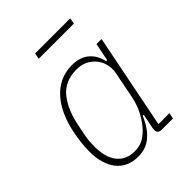

<svg xmlns="http://www.w3.org/2000/svg" viewBox="-198 -792 914 914"><g transform="rotate(-45 258.5 -335.5)"><path d="M369 0Q340 0 340 -23Q340 -32 343 -46L356 -111H349Q326 -54 288.5 -21Q251 12 197 12Q161 12 133 -1Q105 -14 86.5 -38Q68 -62 58.5 -95Q49 -128 49 -168Q49 -198 52.5 -228.5Q56 -259 62 -288Q72 -339 91 -381.5Q110 -424 137.5 -455Q165 -486 201 -503Q237 -520 281 -520Q335 -520 367.5 -492.5Q400 -465 410 -418H417L435 -508H469L374 -30H448L442 0ZM204 -18Q232 -18 254 -28Q276 -38 299 -61Q324 -86 345.5 -125.5Q367 -165 376 -211L403 -348Q407 -371 402 -396Q397 -421 381.5 -442Q366 -463 341 -476.5Q316 -490 281 -490Q204 -490 160.5 -437Q117 -384 99 -290L88 -234Q85 -218 84 -202.5Q83 -187 83 -168Q83 -135 90 -107.5Q97 -80 112 -60Q127 -40 149.5 -29Q172 -18 204 -18ZM197 -683H433L428 -653H191Z"/></g></svg>

Font: IBM Plex Sans Cond ExtLt
Style: Italic
Weight: 200
Width: 3
Italic angle: -11°
Designer: Mike Abbink, Paul van der Laan, Pieter van Rosmalen
Foundry: Bold Monday
Version: Version 1.3